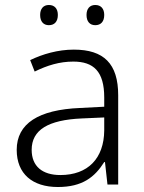

<svg xmlns="http://www.w3.org/2000/svg" viewBox="-20 -740 576 770"><path d="M141 -680C141 -654 154 -639 176 -639C199 -639 212 -654 212 -680C212 -705 199 -720 176 -720C154 -720 141 -705 141 -680ZM327 -680C327 -654 340 -639 362 -639C385 -639 398 -654 398 -680C398 -705 385 -720 362 -720C340 -720 327 -705 327 -680ZM276 -541C212 -541 151 -523 101 -499L119 -453C170 -478 219 -493 274 -493C355 -493 398 -454 398 -349V-312L301 -307C135 -300 47 -245 47 -139C47 -43 110 10 212 10C311 10 360 -30 398 -90H401L411 0H454V-358C454 -485 396 -541 276 -541ZM308 -265 398 -269V-217C397 -105 333 -38 222 -38C150 -38 107 -73 107 -139C107 -219 173 -259 308 -265Z"/></svg>

Font: Noto Sans Devanagari UI Light
Style: Regular
Weight: 300
Designer: Jelle Bosma - Monotype Design Team
Foundry: Monotype Imaging Inc.
Version: Version 2.004